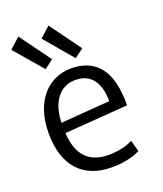

<svg xmlns="http://www.w3.org/2000/svg" viewBox="-146 -886 844 994"><g transform="rotate(-20 276.0 -389.0)"><path d="M481 -263 132 -237C139 -116 196 -54 305 -54C369 -54 413 -70 438 -83L455 -21C428 -5 371 12 300 12C139 12 50 -87 50 -265C50 -449 153 -542 274 -542C390 -542 466 -474 478 -330C479 -320 480 -310 481 -300C481 -297 481 -266 481 -263ZM402 -315C401 -426 353 -478 273 -478C191 -478 134 -411 131 -294ZM183 -739 240 -790 364 -620 315 -583ZM16 -738 74 -790 198 -620 149 -583Z"/></g></svg>

Font: Repo Regular
Style: Regular
Weight: 400
Designer: Stefan Peev
Foundry: Context Ltd
Version: Version 1.502